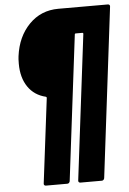

<svg xmlns="http://www.w3.org/2000/svg" viewBox="-60 -744 665 987"><g transform="rotate(-5 272.5 -250.0)"><path d="M535 -700Q540 -700 543 -696.5Q546 -693 545 -688L438 188Q437 193 433.5 196.5Q430 200 425 200H314Q309 200 306 196.5Q303 193 304 188L396 -561Q396 -566 392 -566H358Q352 -566 352 -561L260 188Q259 193 255.5 196.5Q252 200 247 200H136Q131 200 128 196.5Q125 193 126 188L180 -249Q180 -254 176 -255Q117 -269 84.5 -316.5Q52 -364 52 -436Q52 -462 54 -475Q67 -575 128 -637.5Q189 -700 279 -700Z"/></g></svg>

Font: Barlow Condensed ExtraBold
Style: Italic
Weight: 800
Width: 3
Italic angle: -7°
Designer: Jeremy Tribby
Foundry: Tribby Type
Version: Version 1.408